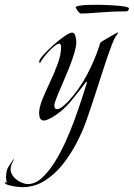

<svg xmlns="http://www.w3.org/2000/svg" viewBox="-169 -493 554 795"><path d="M-78 282Q-83 282 -100.5 280Q-118 278 -133.5 273.5Q-149 269 -149 263Q-149 263 -149 262Q-149 261 -148 261Q-147 261 -147 261.5Q-147 262 -147 262L-140 263Q-144 254 -144 240Q-144 233 -142.5 222.5Q-141 212 -138 205Q-137 203 -131 193Q-125 183 -118.5 174Q-112 165 -111 165V166Q-111 167 -118 180.5Q-125 194 -125 208Q-125 224 -113.5 238Q-102 252 -85 260.5Q-68 269 -53 269Q-24 269 3 245Q30 221 55 182Q80 143 101.5 96Q123 49 140 2Q157 -45 170 -85Q183 -125 190 -148Q190 -149 190.5 -149.5Q191 -150 191 -151Q191 -154 189 -154Q188 -154 186 -152Q155 -111 122.5 -71.5Q90 -32 45 -6Q38 -2 29 2Q20 6 12 6Q-7 6 -7 -26Q-7 -48 6.5 -81.5Q20 -115 38.5 -154Q57 -193 70.5 -230.5Q84 -268 84 -298Q84 -302 82.5 -307Q81 -312 76 -312Q69 -312 57 -302.5Q45 -293 32 -279Q19 -265 9.5 -252Q0 -239 -3 -232Q-7 -234 -7 -237Q-7 -246 10.5 -265.5Q28 -285 52 -306.5Q76 -328 98 -343Q120 -358 129 -358Q140 -358 143.5 -343Q147 -328 147 -320Q147 -301 138.5 -272.5Q130 -244 117 -211.5Q104 -179 91.5 -150.5Q79 -122 71 -103Q69 -96 62.5 -80.5Q56 -65 56 -56Q56 -41 67 -41Q78 -41 93.5 -54.5Q109 -68 116 -76Q159 -123 190.5 -182Q222 -241 242 -302Q245 -310 245.5 -313.5Q246 -317 254 -322Q257 -324 272.5 -333Q288 -342 303 -350.5Q318 -359 318 -359Q319 -359 319 -357Q319 -354 316 -350Q313 -346 311 -344Q303 -331 294.5 -309Q286 -287 278.5 -265Q271 -243 266 -228Q246 -168 227 -108Q208 -48 187 11Q172 53 147.5 100Q123 147 90 188.5Q57 230 15 256Q-27 282 -78 282ZM166 -437Q161 -437 153 -447.5Q145 -458 144 -464L146 -465Q155 -470 175 -471.5Q195 -473 216.5 -473Q238 -473 249 -473Q260 -473 279 -472Q298 -471 317.5 -469.5Q337 -468 351 -465Q365 -462 365 -458Q365 -456 362.5 -451Q360 -446 354 -446Q328 -446 302.5 -445Q277 -444 252 -442Q231 -441 210 -439Q189 -437 166 -437Z"/></svg>

Font: Beau Rivage
Style: Regular
Weight: 400
Designer: Robert E. Leuschke
Foundry: Robert E. Leuschke
Version: Version 1.010; ttfautohint (v1.8.3)